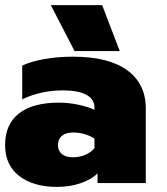

<svg xmlns="http://www.w3.org/2000/svg" viewBox="-30 -717 656 752"><path d="M169 -697H370L439 -517H262ZM-10 -149Q-10 -230 44 -272.5Q98 -315 201 -315Q238 -315 276 -307Q314 -299 340 -287V-296Q340 -329 307.5 -346Q275 -363 217 -363Q130 -363 57 -328V-460Q90 -476 143 -485.5Q196 -495 256 -495Q395 -495 468 -442Q541 -389 541 -292V0H352V-38Q328 -14 286 0.5Q244 15 193 15Q101 15 45.5 -27.5Q-10 -70 -10 -149ZM340 -137V-174Q303 -198 256 -198Q228 -198 212.5 -185Q197 -172 197 -149Q197 -127 212 -114Q227 -101 255 -101Q282 -101 305 -111Q328 -121 340 -137Z"/></svg>

Font: Prompt ExtraBold
Style: Regular
Weight: 800
Designer: Katatrad Team
Foundry: CadsonDemak
Version: Version 1.001